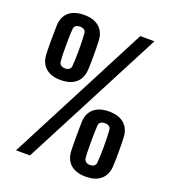

<svg xmlns="http://www.w3.org/2000/svg" viewBox="-145 -912 913 1025"><g transform="rotate(20 311.5 -399.5)"><path d="M62 0 477 -800H557.5L141.5 0ZM459 5Q405 5 373.8 -21.2Q342.5 -47.5 340 -99.5Q339 -131 339 -155.5Q339 -180 339.2 -204.8Q339.5 -229.5 340 -262Q342 -312 373 -338.5Q404 -365 459 -365Q514.5 -365 545.2 -338Q576 -311 578.5 -262Q579.5 -244.5 579.8 -222.8Q580 -201 580 -178.2Q580 -155.5 579.8 -135Q579.5 -114.5 578.5 -100Q576 -49.5 545.2 -22.2Q514.5 5 459 5ZM459 -61.5Q475 -61.5 483.2 -68.5Q491.5 -75.5 492.5 -86Q494 -101 495 -125.2Q496 -149.5 496 -176.8Q496 -204 495.2 -230Q494.5 -256 492.5 -274.5Q492 -285 483.8 -291.8Q475.5 -298.5 459 -298.5Q443 -298.5 434.8 -292Q426.5 -285.5 425.5 -275Q423.5 -248.5 423 -211.5Q422.5 -174.5 423 -139.8Q423.5 -105 425.5 -85.5Q427 -76.5 435.5 -69Q444 -61.5 459 -61.5ZM157.5 -434Q103.5 -434 72.2 -460.2Q41 -486.5 38.5 -538.5Q37.5 -570 37.2 -594.5Q37 -619 37.5 -643.8Q38 -668.5 38.5 -701Q40.5 -751 71.5 -777.5Q102.5 -804 157.5 -804Q213 -804 243.8 -777Q274.5 -750 277 -701Q278 -683.5 278.2 -661.8Q278.5 -640 278.5 -617.2Q278.5 -594.5 278.2 -574Q278 -553.5 277 -539Q274.5 -488.5 243.8 -461.2Q213 -434 157.5 -434ZM157.5 -500.5Q173.5 -500.5 181.8 -507.5Q190 -514.5 191 -525Q192.5 -540 193.5 -564.2Q194.5 -588.5 194.5 -615.8Q194.5 -643 193.8 -669Q193 -695 191 -713.5Q190.5 -724 182.2 -730.8Q174 -737.5 157.5 -737.5Q142 -737.5 133.8 -731Q125.5 -724.5 124.5 -714Q122 -687.5 121.5 -650.5Q121 -613.5 121.5 -578.8Q122 -544 124.5 -524.5Q125.5 -515.5 134 -508Q142.5 -500.5 157.5 -500.5Z"/></g></svg>

Font: Big Shoulders Text Thin
Style: Bold
Weight: 700
Version: Version 2.002